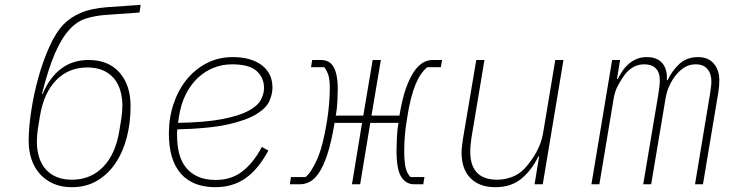

<svg xmlns="http://www.w3.org/2000/svg" viewBox="-20 -765 3040 797"><path d="M278 12Q235 12 202 -2.5Q169 -17 146 -42.5Q123 -68 111 -103Q99 -138 99 -180Q99 -234 109.5 -303.5Q120 -373 139 -442Q158 -511 185 -571Q212 -631 245 -665Q274 -694 316 -712Q358 -730 423 -735L564 -745L559 -713L418 -703Q376 -700 338 -688.5Q300 -677 269 -643Q235 -606 207.5 -542Q180 -478 154 -375H157Q186 -444 234 -480Q282 -516 348 -516Q430 -516 476 -464Q522 -412 522 -324Q522 -256 506.5 -195.5Q491 -135 460 -88.5Q429 -42 383.5 -15Q338 12 278 12ZM278 -19Q356 -19 407.5 -71.5Q459 -124 475 -220L484 -275Q486 -288 487 -302.5Q488 -317 488 -327Q488 -360 479.5 -389Q471 -418 453 -439.5Q435 -461 407.5 -473Q380 -485 343 -485Q265 -485 213.5 -432.5Q162 -380 146 -284L137 -229Q135 -216 134 -201.5Q133 -187 133 -177Q133 -144 141.5 -115Q150 -86 168 -64.5Q186 -43 213.5 -31Q241 -19 278 -19Z M874 12Q780 12 730.5 -44.5Q681 -101 681 -211Q681 -276 700.5 -334Q720 -392 755 -435Q790 -478 838.5 -503Q887 -528 946 -528Q1022 -528 1066.5 -494.5Q1111 -461 1111 -401Q1111 -375 1098.5 -346Q1086 -317 1045 -291.5Q1004 -266 926 -248.5Q848 -231 716 -228Q715 -220 715 -212Q715 -204 715 -202Q715 -164 723 -130.5Q731 -97 750 -72Q769 -47 800 -32.5Q831 -18 876 -18Q940 -18 986 -53.5Q1032 -89 1067 -155L1094 -140Q1052 -62 999 -25Q946 12 874 12ZM943 -498Q903 -498 866.5 -483.5Q830 -469 800.5 -441Q771 -413 751 -373Q731 -333 723 -281L719 -255Q832 -257 902 -270.5Q972 -284 1010.5 -304.5Q1049 -325 1062.5 -350Q1076 -375 1076 -400Q1076 -442 1045.5 -470Q1015 -498 943 -498Z M1188 -30H1248Q1270 -46 1295 -100.5Q1320 -155 1337 -260Q1344 -304 1346.5 -339Q1349 -374 1349 -397Q1349 -437 1342.5 -455Q1336 -473 1326 -486H1271L1276 -516H1312Q1328 -516 1341 -510Q1354 -504 1363 -490Q1372 -476 1377 -452.5Q1382 -429 1382 -394Q1382 -375 1380.5 -344.5Q1379 -314 1374 -285H1488L1527 -516H1561L1522 -285H1638Q1650 -356 1665 -398Q1680 -440 1698 -467Q1731 -516 1776 -516H1815L1810 -486H1753Q1740 -475 1728 -458Q1716 -441 1705.5 -416Q1695 -391 1686 -356Q1677 -321 1670 -275Q1663 -233 1660.5 -201Q1658 -169 1658 -140Q1658 -92 1664 -68Q1670 -44 1684 -30H1742L1737 0H1700Q1665 0 1645.5 -31Q1626 -62 1626 -140Q1626 -161 1627.5 -194Q1629 -227 1634 -255H1517L1475 0H1441L1483 -255H1369Q1355 -173 1338.5 -123Q1322 -73 1302 -45Q1285 -20 1265 -10Q1245 0 1225 0H1183Z M2218 -116H2215Q2186 -57 2143.5 -22.5Q2101 12 2036 12Q1970 12 1933 -25.5Q1896 -63 1896 -131Q1896 -145 1898 -160Q1900 -175 1902 -190L1957 -516H1991L1937 -193Q1935 -179 1933.5 -164Q1932 -149 1932 -136Q1932 -19 2044 -19Q2079 -19 2112.5 -33.5Q2146 -48 2172 -82Q2179 -91 2188 -103.5Q2197 -116 2206 -132.5Q2215 -149 2222.5 -168.5Q2230 -188 2234 -210L2285 -516H2319L2233 0H2199Z M2435 0 2521 -516H2554L2541 -437H2544Q2553 -454 2564 -470.5Q2575 -487 2589.5 -499.5Q2604 -512 2622.5 -520Q2641 -528 2665 -528Q2708 -528 2729.5 -502.5Q2751 -477 2748 -432H2751Q2770 -472 2800.5 -500Q2831 -528 2878 -528Q2920 -528 2943 -501Q2966 -474 2966 -431Q2966 -420 2965 -407.5Q2964 -395 2962 -383L2898 0H2865L2927 -373Q2929 -387 2931 -401Q2933 -415 2933 -426Q2933 -459 2916.5 -478.5Q2900 -498 2868 -498Q2844 -498 2825 -487.5Q2806 -477 2787 -455Q2772 -437 2760 -412Q2748 -387 2743 -358L2683 0H2650L2713 -375Q2715 -391 2717 -405Q2719 -419 2719 -430Q2719 -465 2702 -481.5Q2685 -498 2655 -498Q2629 -498 2609 -486.5Q2589 -475 2574 -456Q2560 -437 2546 -411.5Q2532 -386 2527 -354L2468 0Z"/></svg>

Font: IBM Plex Mono ExtraLight
Style: Italic
Weight: 200
Italic angle: -9°
Monospace: yes
Designer: Mike Abbink, Paul van der Laan, Pieter van Rosmalen
Foundry: Bold Monday
Version: Version 2.3